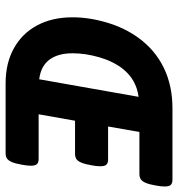

<svg xmlns="http://www.w3.org/2000/svg" viewBox="4 -624 620 667"><g transform="rotate(90 313.5 -290.0)"><path d="M627.4 -552.7Q627.4 -539.6 624 -522Q620.1 -499 614.7 -486.6Q609.4 -474.1 602.1 -469.5Q594.7 -464.8 583 -464.8H438L418.9 -356H533.2Q545.9 -356 551.5 -350.1Q557.1 -344.2 557.1 -329.1Q557.1 -315.9 553.7 -298.3Q549.8 -275.4 544.4 -262.9Q539.1 -250.5 532 -245.8Q524.9 -241.2 513.2 -241.2H398.9L376.5 -114.7H531.2Q543.9 -114.7 549.6 -108.9Q555.2 -103 555.2 -87.9Q555.2 -74.7 551.8 -57.1Q547.9 -34.2 542.5 -21.7Q537.1 -9.3 530 -4.6Q522.9 0 511.2 0H268.6Q199.2 0 147.5 -28.6Q95.7 -57.1 67.6 -109.6Q39.6 -162.1 39.6 -232.4Q39.6 -290.5 58.1 -352.5Q76.7 -414.6 111.3 -461.9Q153.3 -519.5 215.3 -549.6Q277.3 -579.6 355 -579.6H603.5Q616.2 -579.6 621.8 -573.7Q627.4 -567.9 627.4 -552.7ZM254.9 -116.7 315.9 -461.9Q255.9 -454.1 218.8 -407.2Q192.9 -374.5 178.7 -326.2Q164.6 -277.8 164.6 -232.9Q164.6 -181.2 187.3 -151.6Q210 -122.1 254.9 -116.7Z"/></g></svg>

Font: Courier Prime Sans
Style: Bold Italic
Weight: 700
Italic angle: -10°
Designer: Alan Dague-Greene
Foundry: Quote-Unquote Apps
Version: Version 3.020